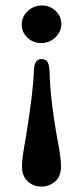

<svg xmlns="http://www.w3.org/2000/svg" viewBox="-20 -464 306 708"><path d="M132.8 224.1Q103 224.1 82 204.6Q61 185.1 61 148.9Q61 120.1 75.2 43Q103 -127.9 105 -204.1Q106 -246.1 132.8 -246.1Q150.9 -246.1 156.5 -233.6Q162.1 -221.2 163.1 -191.9Q166 -92.8 190.9 45.9Q205.1 115.7 205.1 148.9Q205.1 187 182.9 205.6Q160.6 224.1 132.8 224.1ZM206.1 -376Q206.1 -347.2 184.1 -326.2Q162.1 -305.2 132.1 -305.2Q102.1 -305.2 81.1 -325.2Q60.1 -345.2 60.1 -374Q60.1 -401.9 82 -422.9Q104 -443.8 134 -443.8Q164.1 -443.8 185.1 -423.8Q206.1 -403.8 206.1 -376Z"/></svg>

Font: Linux Libertine
Style: Bold
Weight: 700
Designer: Philipp H. Poll
Foundry: Philipp H. Poll
Version: Version 5.0.3